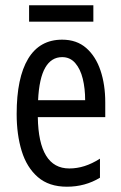

<svg xmlns="http://www.w3.org/2000/svg" viewBox="-20 -696 458 726"><path d="M215 -546Q270 -546 306 -514.5Q342 -483 360 -429.5Q378 -376 378 -309V-253H123Q126 -59 242 -59Q271 -59 299.5 -68Q328 -77 358 -96V-24Q302 10 233 10Q165 10 123 -26.5Q81 -63 62 -125Q43 -187 43 -265Q43 -402 86.5 -474Q130 -546 215 -546ZM215 -480Q174 -480 151 -440Q128 -400 124 -317H302Q302 -361 293 -398Q284 -435 264.5 -457.5Q245 -480 215 -480ZM333 -676V-614H90V-676Z"/></svg>

Font: Noto Sans Khmer UI ExtraCondensed
Style: Regular
Weight: 400
Width: 2
Designer: Danh Hong and the Monotype Design Team
Foundry: Monotype Imaging Inc.
Version: Version 2.002; ttfautohint (v1.8.4.7-5d5b)